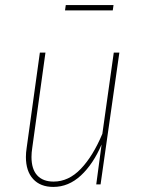

<svg xmlns="http://www.w3.org/2000/svg" viewBox="-20 -726 559 756"><path d="M82 -108Q82 -125 85 -144L137 -519H159L107 -144Q104 -125 104 -108Q104 -60 126.5 -35.5Q149 -11 191 -11Q250 -11 298 -61Q346 -111 383 -199L428 -519H450L376 0H359L380 -157Q347 -80 298.5 -35Q250 10 190 10Q139 10 110.5 -21Q82 -52 82 -108ZM424 -685H236L239 -706H427Z"/></svg>

Font: Fira Sans Condensed Thin
Style: Italic
Weight: 250
Width: 3
Italic angle: -8°
Designer: Carrois Corporate & Edenspiekermann AG
Foundry: Carrois Corporate GbR & Edenspiekermann AG
Version: Version 4.203